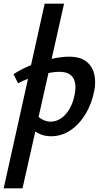

<svg xmlns="http://www.w3.org/2000/svg" viewBox="-53 -731 562 1040"><path d="M-33 289 189 -711H294L69 289ZM224 7Q190 7 164 -4.5Q138 -16 121 -33.5Q104 -51 96 -69L136 -117Q156 -94 178 -83Q200 -72 221 -72Q250 -72 275.5 -88.5Q301 -105 321 -137Q341 -169 350 -213Q364 -274 344 -308Q324 -342 268 -342Q248 -342 220.5 -337.5Q193 -333 162 -324.5Q131 -316 101 -305Q71 -294 45 -280L20 -329Q67 -360 122.5 -381Q178 -402 230 -413Q282 -424 320 -424Q382 -424 415 -397.5Q448 -371 457.5 -329Q467 -287 458 -241Q445 -171 411 -114.5Q377 -58 329 -25.5Q281 7 224 7Z"/></svg>

Font: Ysabeau Office
Style: Bold Italic
Weight: 700
Italic angle: -12°
Designer: Christian Thalmann (Catharsis Fonts)
Version: Version 2.001;gftools[0.9.30]; featfreeze: tnum,lnum,ss02